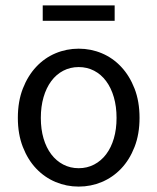

<svg xmlns="http://www.w3.org/2000/svg" viewBox="-20 -678 582 710"><path d="M271 12Q226 12 185.5 -5Q145 -22 114 -54.5Q83 -87 64.5 -134.5Q46 -182 46 -242Q46 -303 64.5 -350.5Q83 -398 114 -431Q145 -464 185.5 -481Q226 -498 271 -498Q316 -498 356.5 -481Q397 -464 428 -431Q459 -398 477.5 -350.5Q496 -303 496 -242Q496 -182 477.5 -134.5Q459 -87 428 -54.5Q397 -22 356.5 -5Q316 12 271 12ZM271 -56Q302 -56 328 -69.5Q354 -83 372.5 -107.5Q391 -132 401 -166Q411 -200 411 -242Q411 -284 401 -318.5Q391 -353 372.5 -378Q354 -403 328 -416.5Q302 -430 271 -430Q240 -430 214 -416.5Q188 -403 169.5 -378Q151 -353 141 -318.5Q131 -284 131 -242Q131 -200 141 -166Q151 -132 169.5 -107.5Q188 -83 214 -69.5Q240 -56 271 -56ZM138 -601V-658H404V-601Z"/></svg>

Font: Giro Regular
Style: Regular
Weight: 400
Designer: Paul D. Hunt
Foundry: Adobe Systems Incorporated
Version: Version 1.000;PS 1.0;hotconv 1.0.88;makeotf.lib2.5.647800